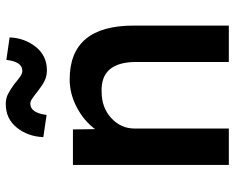

<svg xmlns="http://www.w3.org/2000/svg" viewBox="-92 -702 794 649"><g transform="rotate(-90 304.5 -377.0)"><path d="M72 0V-527H192L193 -452Q220 -489 266 -513.5Q312 -538 361 -538Q543 -538 543 -322V0H420V-313Q420 -434 319 -430Q266 -430 230.5 -397.5Q195 -365 195 -318V0ZM392 -615Q373 -615 358 -622Q343 -629 325 -643Q306 -658 296.5 -664.5Q287 -671 279 -671Q248 -671 241 -616L166 -627Q168 -679 198 -716.5Q228 -754 278 -754Q297 -754 311.5 -746.5Q326 -739 344 -726Q361 -712 371 -705Q381 -698 390 -698Q421 -698 427 -752L503 -741Q501 -690 471 -652.5Q441 -615 392 -615Z"/></g></svg>

Font: Lexend Deca Medium
Style: Regular
Weight: 500
Designer: Bonnie Shaver-Troup, Thomas Jockin
Foundry: Lexend
Version: Version 1.008; ttfautohint (v1.8.4.7-5d5b)